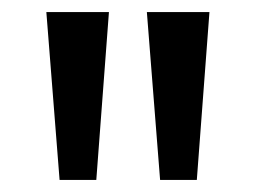

<svg xmlns="http://www.w3.org/2000/svg" viewBox="-20 -725 424 319"><path d="M79 -426 57 -705H161L140 -426ZM246 -426 224 -705H328L307 -426Z"/></svg>

Font: Nunito Sans 10pt SemiCondensed Medium
Style: Regular
Weight: 500
Width: 4
Designer: Vernon Adams
Foundry: Vernon Adams
Version: Version 3.101;gftools[0.9.27]